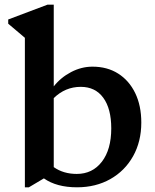

<svg xmlns="http://www.w3.org/2000/svg" viewBox="-20 -785 662 818"><path d="M86 13V-624L15 -684V-702L182 -765H209V-417Q239 -455 283 -478Q327 -501 374 -501Q437 -501 483.5 -471.5Q530 -442 556 -388.5Q582 -335 582 -263Q582 -182 547 -119.5Q512 -57 450 -22Q388 13 308 13Q221 13 167 -25L103 13ZM324 -415Q258 -415 209 -367V-73Q250 -44 307 -44Q374 -44 414 -96Q454 -148 454 -238Q454 -322 420 -368.5Q386 -415 324 -415Z"/></svg>

Font: Platypi Medium
Style: Regular
Weight: 500
Designer: David Sargent
Foundry: Bolt Cutter Type
Version: Version 1.200; ttfautohint (v1.8.4.7-5d5b)